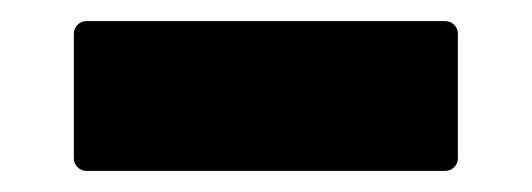

<svg xmlns="http://www.w3.org/2000/svg" viewBox="-20 -381 504 182"><path d="M62 -361H402Q407 -361 410.5 -357.5Q414 -354 414 -349V-231Q414 -226 410.5 -222.5Q407 -219 402 -219H62Q57 -219 53.5 -222.5Q50 -226 50 -231V-349Q50 -354 53.5 -357.5Q57 -361 62 -361Z"/></svg>

Font: BARLOWEXTRABOLD
Style: Regular
Weight: 800
Designer: Jeremy Tribby
Foundry: Tribby Type
Version: Version 1.422